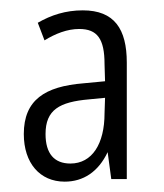

<svg xmlns="http://www.w3.org/2000/svg" viewBox="-20 -742 316 371"><path d="M140 -722C107 -722 79 -713 53 -698L66 -664C87 -677 110 -686 133 -686C168 -686 182 -667 182 -618L183 -585L141 -581C67 -575 26 -549 26 -483C26 -427 57 -391 105 -391C141 -391 170 -410 188 -448L195 -396H225V-621C225 -686 201 -722 140 -722ZM183 -553 182 -523C182 -464 158 -426 116 -426C85 -426 68 -445 68 -483C68 -530 95 -545 152 -550Z"/></svg>

Font: Noto Sans Display Condensed Light
Style: Regular
Weight: 300
Width: 3
Designer: Monotype Design Team
Foundry: Monotype Imaging Inc.
Version: Version 1.900